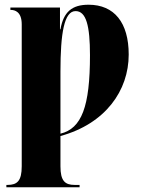

<svg xmlns="http://www.w3.org/2000/svg" viewBox="-20 -568 597 813"><path d="M7 225H317V215H296C255 215 236 198 236 136V8C426 -44 525 -184 525 -337C525 -472 464 -548 355 -548C284 -548 249 -517 236 -444H234V-536H24V-526H26C42 -526 72 -519 72 -465V136C72 198 53 215 12 215H7ZM236 -2V-265C236 -429 252 -521 300 -521C345 -521 361 -459 361 -334C361 -117 326 -24 236 -2Z"/></svg>

Font: Noto Serif Display ExtraCondensed Black
Style: Regular
Weight: 900
Width: 2
Designer: Monotype Design Team
Foundry: Monotype Imaging Inc.
Version: Version 2.009